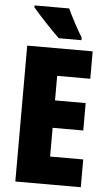

<svg xmlns="http://www.w3.org/2000/svg" viewBox="-61 -966 565 1005"><g transform="rotate(5 221.5 -463.5)"><path d="M261 -927H79V-917C105 -885 188 -797 220 -767H339V-781C321 -809 278 -888 261 -927ZM403 0V-146H229V-297H390V-441H229V-570H403V-714H59V0Z"/></g></svg>

Font: Noto Sans Armenian ExtraCondensed Black
Style: Regular
Weight: 900
Width: 2
Designer: Monotype Design Team
Foundry: Monotype Imaging Inc.
Version: Version 2.008